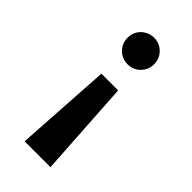

<svg xmlns="http://www.w3.org/2000/svg" viewBox="-205 -483 744 744"><g transform="rotate(45 166.5 -111.5)"><path d="M95.8 208.3 120.8 -187.5H212.5L237.5 208.3ZM166.7 -284.7Q146.5 -284.7 129.9 -294.4Q113.2 -304.2 103.5 -320.8Q93.8 -337.5 93.8 -357.6Q93.8 -378.5 103.5 -394.8Q113.2 -411.1 129.9 -420.8Q146.5 -430.6 166.7 -430.6Q187.5 -430.6 203.8 -420.8Q220.1 -411.1 229.9 -394.8Q239.6 -378.5 239.6 -357.6Q239.6 -337.5 229.9 -320.8Q220.1 -304.2 203.8 -294.4Q187.5 -284.7 166.7 -284.7Z"/></g></svg>

Font: Afacad Flux
Style: Bold
Weight: 700
Designer: Kristian Moeller
Foundry: Dicotype
Version: Version 1.100